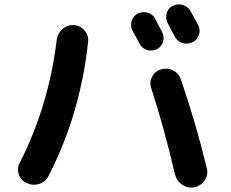

<svg xmlns="http://www.w3.org/2000/svg" viewBox="-20 -820 1040 865"><path d="M608.4 -624Q603.5 -633.8 592.8 -652.8Q582 -671.9 577.1 -681.6Q566.4 -703.1 573.2 -725.6Q580.1 -748 600.6 -758.8Q623 -769.5 646 -762.7Q668.9 -755.9 679.7 -734.4Q684.6 -724.6 695.3 -704.6Q706.1 -684.6 710.9 -674.8Q721.7 -653.3 714.4 -630.9Q707 -608.4 685.5 -597.7Q663.1 -587.9 641.1 -595.2Q619.1 -602.5 608.4 -624ZM766.6 -656.2Q756.8 -675.8 735.4 -715.8Q724.6 -737.3 731 -760.7Q737.3 -784.2 758.8 -793.9Q781.2 -804.7 804.7 -797.4Q828.1 -790 839.8 -767.6Q862.3 -727.5 873 -706.5Q883.8 -685.5 876.5 -663.1Q869.1 -640.6 847.2 -629.9Q825.2 -619.1 801.8 -626.5Q778.3 -633.8 766.6 -656.2ZM706.1 -507.8Q734.4 -515.6 759.8 -502.9Q785.2 -490.2 794.9 -461.9Q862.3 -266.6 912.1 -60.5Q918.9 -32.2 902.3 -7.8Q885.7 16.6 857.4 23.4Q827.1 29.3 801.8 12.7Q776.4 -3.9 768.6 -33.2Q720.7 -240.2 661.1 -422.9Q652.3 -450.2 665.5 -475.1Q678.7 -500 706.1 -507.8ZM100.6 4.9Q74.2 -6.8 64.9 -34.2Q55.7 -61.5 69.3 -86.9Q200.2 -345.7 235.4 -639.6Q239.3 -669.9 261.2 -689Q283.2 -708 312.5 -707Q341.8 -705.1 360.8 -683.1Q379.9 -661.1 377 -632.8Q342.8 -308.6 199.2 -28.3Q186.5 -1 157.2 8.3Q127.9 17.6 100.6 4.9Z"/></svg>

Font: Rounded-X Mgen+ 1m bold
Style: Bold
Weight: 700
Designer: [Source Han Sans]
Ryoko NISHIZUKA  (kana & ideographs); Paul D. Hunt (Latin, Greek & Cyrillic); Wenlong ZHANG  (bopomofo
Version: Version 1.059.20150602